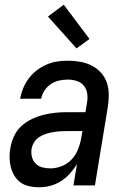

<svg xmlns="http://www.w3.org/2000/svg" viewBox="-20 -785 540 813"><path d="M145 8Q124 8 103.5 3.5Q83 -1 67.5 -12Q52 -23 41.5 -40Q31 -57 26 -76.5Q21 -96 20.5 -116.5Q20 -137 24 -159Q28 -183 39 -207.5Q50 -232 70 -250.5Q90 -269 114 -280.5Q138 -292 163.5 -298.5Q189 -305 214 -307.5Q239 -310 264 -310H342L348 -348Q352 -368 349.5 -387.5Q347 -407 335.5 -421.5Q324 -436 305.5 -442Q287 -448 267 -448Q249 -448 230.5 -444Q212 -440 195.5 -429Q179 -418 168.5 -401.5Q158 -385 154 -367H65Q69 -389 78 -411Q87 -433 101.5 -452.5Q116 -472 135.5 -487Q155 -502 177 -511.5Q199 -521 221.5 -524.5Q244 -528 267 -528Q293 -528 319 -523.5Q345 -519 367 -508Q389 -497 406 -479Q423 -461 431.5 -437.5Q440 -414 440.5 -387.5Q441 -361 437 -335L382 0H291L306 -90Q293 -69 276 -50Q259 -31 237.5 -17.5Q216 -4 192 2Q168 8 145 8ZM193 -72Q217 -72 241.5 -81.5Q266 -91 283.5 -110Q301 -129 310.5 -153Q320 -177 324 -201L329 -230H264Q249 -230 234.5 -229Q220 -228 205 -225.5Q190 -223 175.5 -218.5Q161 -214 147.5 -205.5Q134 -197 125.5 -184Q117 -171 114 -156Q111 -138 115 -121.5Q119 -105 130.5 -93Q142 -81 158.5 -76.5Q175 -72 193 -72ZM304 -580 183 -715 250 -765 359 -620Z"/></svg>

Font: Iosevka SS04 Medium
Style: Italic
Weight: 500
Italic angle: -9°
Monospace: yes
Designer: Belleve Invis
Foundry: Belleve Invis
Version: Version 19.0.0; ttfautohint (v1.8.4)